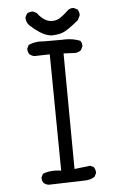

<svg xmlns="http://www.w3.org/2000/svg" viewBox="-56 -859 612 894"><g transform="rotate(-5 250.0 -412.0)"><path d="M359.4 -44.9Q359.4 -59.6 351.6 -70.3L335.4 -78.6L261.2 -69.8L257.3 -610.4L309.6 -607.9Q325.7 -607.9 338.9 -618.2L347.2 -634.8Q347.7 -636.7 347.7 -638.7Q347.7 -652.8 340.3 -662.1Q308.6 -674.8 272.5 -674.8Q264.2 -674.8 255.4 -674.3H254.9H171.4Q163.1 -675.3 153.3 -675.3Q125 -675.3 99.1 -664.1L91.3 -648.4Q90.8 -646.5 90.8 -644.5Q90.8 -629.9 99.1 -620.1Q108.9 -611.8 121.6 -609.9L192.9 -611.8L198.7 -67.9Q178.2 -70.3 166.5 -70.3Q137.2 -70.3 112.8 -60.5L105 -44.9Q104.5 -43 104.5 -41Q104.5 -26.4 112.8 -17.1Q122.1 -9.3 135.3 -7.3L306.6 -12.2Q331.5 -13.2 350.6 -24.9L358.9 -41Q359.4 -43 359.4 -44.9ZM95.2 -790Q95.2 -769 111.3 -753.4Q131.3 -734.4 155.8 -718.5Q180.2 -702.6 207.5 -698.7Q235.4 -698.7 258.8 -706.1Q282.2 -713.4 336.9 -758.8L347.2 -779.3Q347.7 -781.2 347.7 -783.2Q347.7 -797.9 339.8 -808.6L323.2 -816.9Q321.3 -817.4 319.3 -817.4Q304.7 -817.4 294.9 -809.1Q266.6 -781.7 247.6 -772Q233.9 -765.6 218.8 -765.6Q203.6 -765.6 189.9 -772Q167.5 -783.2 149.4 -808.6L132.8 -816.9Q130.9 -817.4 128.9 -817.4Q114.3 -817.4 103.5 -809.6L95.2 -793Q95.2 -791.5 95.2 -790Z"/></g></svg>

Font: Bakudai
Style: ExtraLight
Weight: 200
Version: Version 1.48